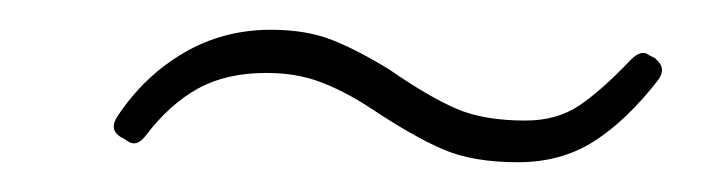

<svg xmlns="http://www.w3.org/2000/svg" viewBox="-20 -359 489 129"><path d="M228 -287Q211 -298 195 -304Q179 -310 159 -310Q132 -310 113 -299.5Q94 -289 78 -268Q72 -260 66 -264L63 -266L61 -267Q53 -272 59 -281Q77 -308 103.5 -323.5Q130 -339 162 -339Q186 -339 203.5 -332Q221 -325 242 -312Q268 -294 286.5 -286Q305 -278 333 -278Q354 -278 369 -288Q384 -298 404 -319Q411 -326 416 -322L420 -320L421 -319Q428 -313 422 -305Q401 -278 379 -264Q357 -250 328 -250Q298 -250 278 -258.5Q258 -267 228 -287Z"/></svg>

Font: Barlow Semi Condensed Thin
Style: Italic
Weight: 250
Width: 4
Italic angle: -7°
Designer: Jeremy Tribby
Foundry: Tribby Type
Version: Version 1.408